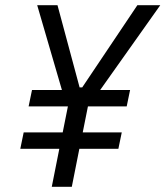

<svg xmlns="http://www.w3.org/2000/svg" viewBox="-20 -718 636 738"><path d="M285 -146 256 0H179L208 -146H58L71 -209H221L241 -309H90L103 -372H218L123 -698H201L286 -382H296L508 -698H596L365 -372H480L467 -309H318L298 -209H448L435 -146Z"/></svg>

Font: IBM Plex Sans Condensed
Style: Italic
Weight: 400
Width: 3
Italic angle: -11°
Designer: Mike Abbink, Paul van der Laan, Pieter van Rosmalen
Foundry: Bold Monday
Version: Version 1.3